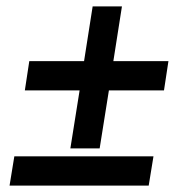

<svg xmlns="http://www.w3.org/2000/svg" viewBox="-20 -528 549 603"><path d="M25 -37 10 55H447L462 -37ZM58 -244H230L201 -62H293L322 -244H495L509 -336H336L363 -508H271L244 -336H72Z"/></svg>

Font: Charger Sport
Style: BdNrwObl
Weight: 700
Designer: Jasper
Foundry: Cannot Into Space Fonts
Version: Version 1.1